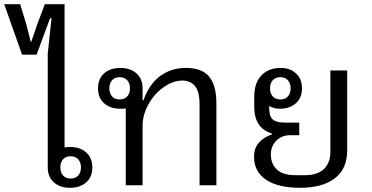

<svg xmlns="http://www.w3.org/2000/svg" viewBox="-87 -881 1771 913"><path d="M246 12Q198 12 169 -14Q140 -40 140 -85V-626L158 -794H151L87 -621H18L-67 -861H9L39 -762L59 -683H62L89 -762L126 -861H220V-180Q226 -181 232.5 -181.5Q239 -182 246 -182Q294 -182 323 -156Q352 -130 352 -85Q352 -40 323 -14Q294 12 246 12ZM249 -32Q272 -32 285 -46.5Q298 -61 298 -85Q298 -109 285 -123.5Q272 -138 249 -138Q226 -138 213 -123.5Q200 -109 200 -85Q200 -61 213 -46.5Q226 -32 249 -32Z M511 -366Q504 -364 498 -364Q492 -364 485 -364Q437 -364 408 -390Q379 -416 379 -461Q379 -506 408 -532Q437 -558 485 -558Q533 -558 562 -532Q591 -506 591 -461V-404H595Q624 -484 676.5 -521Q729 -558 797 -558Q875 -558 908.5 -515.5Q942 -473 942 -390V0H862V-383Q862 -446 840 -472Q818 -498 780 -498Q745 -498 711 -479Q677 -460 650.5 -430Q624 -400 607.5 -361.5Q591 -323 591 -284V0H511ZM482 -408Q505 -408 518 -422.5Q531 -437 531 -461Q531 -485 518 -499.5Q505 -514 482 -514Q459 -514 446 -499.5Q433 -485 433 -461Q433 -437 446 -422.5Q459 -408 482 -408Z M1291 -238Q1253 -238 1227 -212Q1201 -186 1201 -147Q1201 -102 1229.5 -75Q1258 -48 1318 -48H1363Q1423 -48 1453.5 -77.5Q1484 -107 1484 -159V-546H1564V-167Q1564 -77 1504.5 -32.5Q1445 12 1340 12Q1235 12 1178 -26.5Q1121 -65 1121 -135Q1121 -177 1144.5 -203Q1168 -229 1206 -242V-246Q1162 -260 1142 -292Q1122 -324 1122 -370V-421Q1122 -487 1156 -522.5Q1190 -558 1247 -558Q1292 -558 1320.5 -532Q1349 -506 1349 -461Q1349 -416 1320 -390Q1291 -364 1243 -364Q1215 -364 1193 -377V-373Q1193 -353 1196 -339Q1199 -325 1207 -316Q1215 -307 1230.5 -302.5Q1246 -298 1271 -298H1336V-238ZM1246 -408Q1269 -408 1282 -422.5Q1295 -437 1295 -461Q1295 -485 1282 -499.5Q1269 -514 1246 -514Q1223 -514 1210 -499.5Q1197 -485 1197 -461Q1197 -437 1210 -422.5Q1223 -408 1246 -408Z"/></svg>

Font: IBM Plex Sans Thai Looped
Style: Regular
Weight: 400
Designer: Mike Abbink, Paul van der Laan, Pieter van Rosmalen, Ben Mitchell, Mark Frömberg
Foundry: Bold Monday
Version: Version 1.1